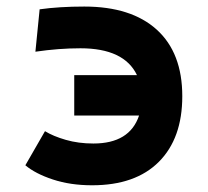

<svg xmlns="http://www.w3.org/2000/svg" viewBox="-20 -547 626 577"><path d="M256.8 9.8Q191.4 9.8 138.9 -7.6Q86.4 -24.9 56.2 -50.3L115.2 -152.8Q139.6 -137.7 177.7 -126.7Q215.8 -115.7 260.7 -115.7Q369.6 -115.7 397.9 -199.7H203.1V-321.3H391.6Q353 -401.9 221.7 -401.9Q156.7 -401.9 86.4 -391.6L99.1 -519Q158.2 -527.3 233.4 -527.3Q374.5 -527.3 451.2 -457.8Q527.8 -388.2 527.8 -257.8Q527.8 -131.3 457.5 -60.8Q387.2 9.8 256.8 9.8Z"/></svg>

Font: Cascadia Mono
Style: Bold
Weight: 700
Monospace: yes
Designer: Aaron Bell
Foundry: Saja Typeworks
Version: Version 2404.023; ttfautohint (v1.8.4)